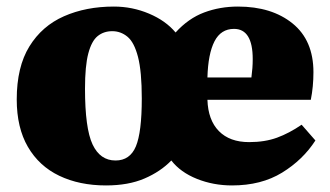

<svg xmlns="http://www.w3.org/2000/svg" viewBox="-20 -551 1006 585"><path d="M303 14Q222 14 160.5 -15.5Q99 -45 65 -103.5Q31 -162 31 -248Q31 -347 69.5 -409.5Q108 -472 175 -501.5Q242 -531 327 -531Q383 -531 434 -509.5Q485 -488 515 -452Q554 -495 602 -513Q650 -531 705 -531Q808 -531 871.5 -479.5Q935 -428 935 -331Q935 -287 927 -247H612Q614 -185 647 -151.5Q680 -118 739 -118Q787 -118 824 -131.5Q861 -145 899 -171L941 -123Q903 -64 839.5 -25Q776 14 687 14Q630 14 580 -6Q530 -26 502 -62Q469 -28 420 -7Q371 14 303 14ZM612 -315H746Q748 -330 749 -343.5Q750 -357 750 -371Q750 -463 693 -463Q653 -463 633.5 -425Q614 -387 612 -315ZM332 -62Q376 -62 394 -105Q412 -148 412 -251Q412 -333 400.5 -377.5Q389 -422 368.5 -439Q348 -456 322 -456Q296 -456 277.5 -441Q259 -426 249 -388Q239 -350 239 -281Q239 -160 262 -111Q285 -62 332 -62Z"/></svg>

Font: Literata 36pt ExtraBold
Style: Regular
Weight: 800
Designer: Latin by Veronika Burian and Jose Scaglione. Greek by Irene Vlachou. Cyrillic by Vera Evstafieva.
Foundry: TypeTogether
Version: Version 3.002